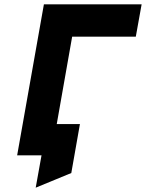

<svg xmlns="http://www.w3.org/2000/svg" viewBox="-20 -720 676 890"><path d="M145.5 150 172.5 0H116.5L142.5 -145H350.5L310.5 82ZM59.5 0 183.5 -700H636.5L609.5 -550H314.5L217.5 0Z"/></svg>

Font: Overpass Black
Style: Italic
Weight: 900
Italic angle: -10°
Designer: Delve Withrington, Dave Bailey, Thomas Jockin
Foundry: Delve Fonts LLC
Version: Version 4.000